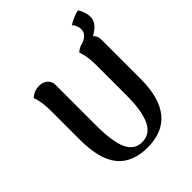

<svg xmlns="http://www.w3.org/2000/svg" viewBox="-240 -1002 1154 1154"><g transform="rotate(-45 336.5 -425.5)"><path d="M578 -692Q599 -673 599 -643V-307Q599 -147 533 -66.5Q467 14 337 14Q209 14 145.5 -64Q82 -142 82 -307V-555Q82 -631 63 -681Q74 -692 93.5 -701Q113 -710 138 -710Q170 -710 191 -692Q212 -674 212 -643V-300Q212 -159 242 -95.5Q272 -32 337 -32Q405 -32 437 -99Q469 -166 469 -300V-555Q469 -631 450 -681Q474 -703 507 -709Q558 -730 558 -771Q558 -787 551.5 -802.5Q545 -818 535 -828Q548 -838 577 -850.5Q606 -863 623 -865Q633 -854 641.5 -830.5Q650 -807 650 -784Q650 -731 578 -692Z"/></g></svg>

Font: Arima Madurai Black
Style: Regular
Weight: 900
Designer: Joana Correia and Natanael Gama
Foundry: NDISCOVER
Version: Version 1.019